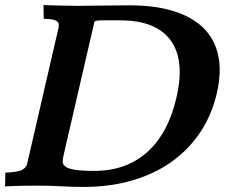

<svg xmlns="http://www.w3.org/2000/svg" viewBox="-50 -732 895 755"><path d="M180 -622Q182 -630 181 -637Q180 -644 174 -648.5Q168 -653 155.5 -655.5Q143 -658 122 -658L121 -712Q151 -711 186.5 -710Q222 -709 260 -709Q279 -709 299 -709.5Q319 -710 343 -710Q367 -710 395.5 -710.5Q424 -711 461 -711Q559 -711 632 -688.5Q705 -666 749.5 -622.5Q794 -579 808 -514.5Q822 -450 803 -367Q784 -283 739.5 -215Q695 -147 628.5 -98.5Q562 -50 473.5 -23.5Q385 3 279 3Q234 3 190.5 0.5Q147 -2 100 -2Q68 -2 38 -1.5Q8 -1 -30 1L-29 -53Q22 -55 38 -64.5Q54 -74 57 -89ZM644 -349Q678 -496 620.5 -574Q563 -652 423 -652H348Q322 -652 321 -645L201 -126Q197 -110 196.5 -98Q196 -86 206.5 -77.5Q217 -69 243.5 -64.5Q270 -60 321 -60Q447 -60 529.5 -134.5Q612 -209 644 -349Z"/></svg>

Font: Lusitana
Style: Bold Italic
Weight: 700
Designer: Ana Paula Megda
Foundry: Ana Paula Megda
Version: Version 1.000; ttfautohint (v1.1) -l 8 -r 50 -G 200 -x 14 -D